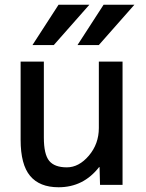

<svg xmlns="http://www.w3.org/2000/svg" viewBox="-20 -780 615 810"><path d="M417 -760H547L397 -590H307ZM227 -760H357L207 -590H117ZM402 0 400 -75H398Q332 10 227 10Q147 10 107 -38Q67 -86 67 -190V-520H165V-200Q165 -129 187.5 -101.5Q210 -74 262 -74Q313 -74 355 -123.5Q397 -173 397 -240V-520H497V0Z"/></svg>

Font: Mplus 1p Medium
Style: Regular
Weight: 500
Version: Version 1.061